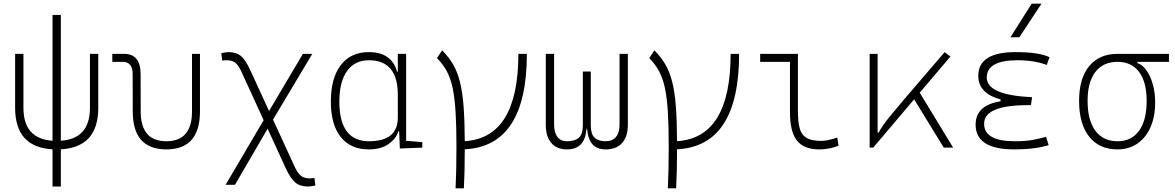

<svg xmlns="http://www.w3.org/2000/svg" viewBox="-20 -815 6485 1060"><path d="M270 214.8V9.3Q63.5 -2 63.5 -219.7V-517.6H109.4V-219.7Q109.4 -48.8 270 -38.1V-732.4H315.9V-38.1Q476.6 -48.8 476.6 -219.7V-517.6H522.5V-219.7Q522.5 -2 315.9 9.3V214.8Z M898.4 9.8Q712.9 9.8 712.9 -200.2L712.4 -405.3Q712.4 -473.6 657.7 -473.6H600.1V-517.6H665.5Q756.3 -517.6 756.3 -405.3L756.8 -200.2Q756.8 -35.2 898.4 -35.2Q1040 -35.2 1040 -200.2V-517.6H1084V-200.2Q1084 9.8 898.4 9.8Z M1225.6 205.1 1435.5 -151.4 1315.9 -412.6Q1297.9 -453.1 1280 -467.8Q1262.2 -482.4 1231.9 -482.4Q1214.4 -482.4 1207 -480L1201.7 -521.5Q1229.5 -527.3 1241.7 -527.3Q1284.2 -527.3 1309.8 -506.1Q1335.4 -484.9 1361.8 -427.7L1465.3 -202.1L1652.3 -517.6H1704.1L1487.3 -154.8L1605 101.6Q1623 140.6 1641.4 155.3Q1659.7 169.9 1690.9 169.9Q1704.1 169.9 1715.8 167L1721.2 209Q1693.4 214.8 1681.2 214.8Q1636.7 214.8 1610.4 192.9Q1584 170.9 1556.6 111.8L1457.5 -104.5L1277.3 205.1Z M2015.6 9.8Q1916 9.8 1861.3 -58.3Q1806.6 -126.5 1806.6 -253.9Q1806.6 -384.3 1861.6 -455.8Q1916.5 -527.3 2016.6 -527.3Q2083.5 -527.3 2122.1 -497.3Q2160.6 -467.3 2171.9 -418.9H2176.3V-517.6H2222.2V-37.6L2311.5 -30.3V0L2187.5 4.9L2183.6 -89.8H2178.7Q2169.4 -52.7 2127.4 -21.5Q2085.4 9.8 2015.6 9.8ZM1853.5 -253.9Q1853.5 -35.2 2017.6 -35.2Q2176.3 -35.2 2176.3 -166V-291Q2176.3 -482.4 2016.6 -482.4Q1938.5 -482.4 1896 -422.9Q1853.5 -363.3 1853.5 -253.9Z M2495.1 224.6Q2497.6 176.8 2498.8 119.4Q2500 62 2500 -4.9Q2500 -119.1 2495.1 -198Q2490.2 -276.9 2478.5 -331.1Q2466.8 -385.3 2445.8 -423.6Q2424.8 -461.9 2392.6 -494.1L2420.9 -537.1Q2457 -501 2481 -460.2Q2504.9 -419.4 2519 -363.8Q2533.2 -308.1 2539.3 -228.5Q2545.4 -148.9 2545.9 -35.6Q2841.8 -53.7 2841.8 -517.6H2888.7Q2888.7 -7.8 2545.9 9.3Q2545.9 71.8 2544.7 125.5Q2543.5 179.2 2541 224.6Z M3110.8 9.8Q3053.7 9.8 3023.4 -25.9Q2993.2 -61.5 2993.2 -127V-517.6H3039.1V-127Q3039.1 -83 3057.4 -59.1Q3075.7 -35.2 3110.8 -35.2Q3153.8 -35.2 3175.8 -54.9Q3197.8 -74.7 3197.8 -122.1V-419.9H3241.7V-122.1Q3241.7 -74.7 3262.7 -54.9Q3283.7 -35.2 3323.7 -35.2Q3361.3 -35.2 3380.9 -59.1Q3400.4 -83 3400.4 -127V-517.6H3446.3V-127Q3446.3 -61.5 3414.8 -25.9Q3383.3 9.8 3323.7 9.8Q3277.8 9.8 3252 -17.3Q3226.1 -44.4 3221.2 -104.5H3218.3Q3212.9 -44.4 3185.8 -17.3Q3158.7 9.8 3110.8 9.8Z M3667 224.6Q3669.4 176.8 3670.7 119.4Q3671.9 62 3671.9 -4.9Q3671.9 -119.1 3667 -198Q3662.1 -276.9 3650.4 -331.1Q3638.7 -385.3 3617.7 -423.6Q3596.7 -461.9 3564.5 -494.1L3592.8 -537.1Q3628.9 -501 3652.8 -460.2Q3676.8 -419.4 3690.9 -363.8Q3705.1 -308.1 3711.2 -228.5Q3717.3 -148.9 3717.8 -35.6Q4013.7 -53.7 4013.7 -517.6H4060.5Q4060.5 -7.8 3717.8 9.3Q3717.8 71.8 3716.6 125.5Q3715.3 179.2 3712.9 224.6Z M4503.9 9.8Q4418 9.8 4379.6 -39.1Q4341.3 -87.9 4341.3 -195.3V-473.6H4176.8V-517.6H4385.3V-200.2Q4385.3 -143.1 4394.8 -107.2Q4404.3 -71.3 4432.1 -54.2Q4460 -37.1 4513.7 -37.1Q4548.8 -37.1 4602.5 -55.7L4609.4 -10.7Q4558.6 9.8 4503.9 9.8Z M4781.2 0V-517.6H4825.2V-83.5H4831.1Q4852.5 -122.6 4886.7 -164.8Q4920.9 -207 4969.7 -264.2L5195.3 -527.3L5227.1 -502.9L5057.6 -303.2L5242.2 0H5190.4L5026.9 -266.6L4800.8 0Z M5579.1 9.8Q5366.2 9.8 5366.2 -127Q5366.2 -233.9 5503.9 -255.9V-266.1Q5380.9 -299.8 5380.9 -396.5Q5380.9 -527.3 5586.9 -527.3Q5717.3 -527.3 5774.4 -499L5758.8 -456.5Q5689.9 -482.4 5597.7 -482.4Q5427.7 -482.4 5427.7 -386.7Q5427.7 -290 5678.2 -278.3L5671.4 -234.4H5653.3Q5413.1 -234.4 5413.1 -131.8Q5413.1 -35.2 5583 -35.2Q5643.6 -35.2 5683.6 -43Q5723.6 -50.8 5754.9 -59.6L5769.5 -13.7Q5693.4 9.8 5579.1 9.8ZM5558.6 -609.4 5675.8 -794.9H5730L5607.9 -609.4Z M6149.9 9.8Q6048.8 9.8 5993.2 -60.5Q5937.5 -130.9 5937.5 -258.8Q5937.5 -382.3 5993.2 -450Q6048.8 -517.6 6149.9 -517.6H6433.6V-473.6H6259.3V-466.8Q6287.6 -457.5 6309.6 -426.5Q6331.5 -395.5 6344.5 -349.6Q6357.4 -303.7 6357.4 -249Q6357.4 -171.4 6331.8 -113Q6306.2 -54.7 6259.5 -22.5Q6212.9 9.8 6149.9 9.8ZM6149.9 -35.2Q6227.1 -35.2 6268.8 -93.3Q6310.5 -151.4 6310.5 -258.8Q6310.5 -361.8 6268.8 -417.7Q6227.1 -473.6 6149.9 -473.6Q6070.3 -473.6 6027.3 -417.7Q5984.4 -361.8 5984.4 -258.8Q5984.4 -151.4 6027.3 -93.3Q6070.3 -35.2 6149.9 -35.2Z"/></svg>

Font: Caskaydia Cove ExtraLight
Style: Regular
Weight: 200
Monospace: yes
Designer: Aaron Bell
Foundry: Saja Typeworks
Version: Version 4.300; ttfautohint (v1.8.3)